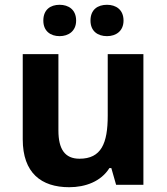

<svg xmlns="http://www.w3.org/2000/svg" viewBox="-20 -772 697 802"><path d="M161 -686C161 -642 191 -621 229 -621C266 -621 298 -642 298 -686C298 -732 266 -752 229 -752C191 -752 161 -732 161 -686ZM358 -686C358 -642 388 -621 427 -621C464 -621 496 -642 496 -686C496 -732 464 -752 427 -752C388 -752 358 -732 358 -686ZM579 -546H430V-289C430 -173 403 -109 312 -109C251 -109 224 -149 224 -227V-546H75V-190C75 -50 152 10 269 10C337 10 402 -14 437 -70H445L465 0H579Z"/></svg>

Font: Noto Sans Bassa Vah
Style: Bold
Weight: 700
Designer: Monotype Design Team
Foundry: Monotype Imaging Inc.
Version: Version 2.002